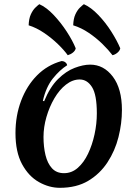

<svg xmlns="http://www.w3.org/2000/svg" viewBox="-20 -883 657 918"><path d="M266 15Q215 15 166 -12.5Q117 -40 85.5 -98Q54 -156 54 -247Q54 -330 81 -401.5Q108 -473 157 -522.5Q206 -572 274 -591Q285 -591 292.5 -585Q300 -579 301 -571Q266 -549 233 -508Q200 -467 185 -401L191 -399Q219 -467 257.5 -505Q296 -543 337 -558.5Q378 -574 411 -574Q476 -574 519.5 -516.5Q563 -459 563 -357Q563 -293 546.5 -227.5Q530 -162 494 -107Q458 -52 402 -18.5Q346 15 266 15ZM286 -55Q323 -55 352 -80.5Q381 -106 401 -148Q421 -190 432 -240.5Q443 -291 443 -341Q443 -430 420 -466.5Q397 -503 361 -503Q327 -503 295.5 -478.5Q264 -454 240 -413Q216 -372 202 -323.5Q188 -275 188 -228Q188 -181 197.5 -141.5Q207 -102 228.5 -78.5Q250 -55 286 -55ZM555 -652Q553 -641 542 -631.5Q531 -622 518 -619Q499 -644 470 -672.5Q441 -701 405 -725.5Q369 -750 330 -762Q331 -794 340.5 -814.5Q350 -835 362 -846.5Q374 -858 381 -863Q415 -848 450 -811.5Q485 -775 512.5 -731.5Q540 -688 555 -652ZM342 -652Q340 -641 329 -632Q318 -623 304 -619Q286 -644 256.5 -672.5Q227 -701 191 -725.5Q155 -750 117 -762Q118 -794 127.5 -814.5Q137 -835 149 -846.5Q161 -858 168 -863Q202 -848 236.5 -811.5Q271 -775 299 -732Q327 -689 342 -652Z"/></svg>

Font: Merienda SemiBold
Style: Regular
Weight: 600
Designer: Eduardo Rodriguez Tunni
Foundry: Eduardo Rodriguez Tunni
Version: Version 2.001; ttfautohint (v1.8.4.7-5d5b)